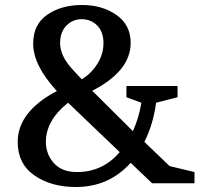

<svg xmlns="http://www.w3.org/2000/svg" viewBox="-20 -735 807 770"><path d="M51 -166Q51 -287 208 -370Q113 -473 113 -560Q113 -637 169.5 -676Q226 -715 309 -715Q390 -715 447 -675Q504 -635 504 -563Q504 -450 350 -371L513 -209Q537 -262 547 -323L487 -345V-390H692V-345L606 -323Q595 -238 559 -166L660 -69L760 -45V0H590L504 -82Q417 15 284 15Q185 15 118 -31.5Q51 -78 51 -166ZM164 -166Q164 -117 196 -81Q228 -45 289 -45Q392 -45 460 -125L253 -323Q164 -252 164 -166ZM221 -561Q221 -537 233.5 -510Q246 -483 276 -451Q306 -419 308 -417Q346 -440 370.5 -479Q395 -518 395 -562Q395 -607 370 -632.5Q345 -658 307 -658Q272 -658 246.5 -632.5Q221 -607 221 -561Z"/></svg>

Font: Volkhov
Style: Regular
Weight: 400
Designer: Cyreal (www.cyreal.org)
Foundry: Cyreal (www.cyreal.org)
Version: Version 1.010